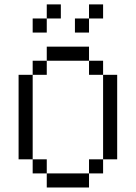

<svg xmlns="http://www.w3.org/2000/svg" viewBox="-20 -832 602 852"><path d="M62.5 -500V-125H125V-500ZM125 -62.5H187.5V-125H125ZM125 -500H187.5V-562.5H125ZM125 -687.5H187.5V-750H125ZM187.5 0H375V-62.5H187.5ZM187.5 -562.5H375V-625H187.5ZM187.5 -750H250V-812.5H187.5ZM312.5 -687.5H375V-750H312.5ZM375 -62.5H437.5V-125H375ZM375 -500H437.5V-562.5H375ZM375 -750H437.5V-812.5H375ZM437.5 -125H500V-500H437.5Z"/></svg>

Font: ChillMoonMono
Style: Regular
Weight: 400
Designer: Warren2060
Foundry: ChillType
Version: Version 1.000;Glyphs 3.1.1 (3135)